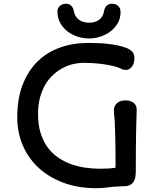

<svg xmlns="http://www.w3.org/2000/svg" viewBox="-20 -998 861 1028"><path d="M72.3 0ZM72.3 -369.1Q72.3 -469.2 101.1 -543.9Q129.9 -618.7 180.7 -668.5Q231.4 -718.3 300.8 -743.2Q370.1 -768.1 451.7 -768.1Q472.7 -768.1 499 -767.3Q525.4 -766.6 553 -763.7Q580.6 -760.7 607.4 -755.4Q634.3 -750 657.2 -741.2Q675.3 -734.4 687.5 -721.7Q699.7 -709 699.7 -685.1Q699.7 -657.2 685.8 -640.4Q671.9 -623.5 653.3 -623.5Q649.4 -623.5 643.1 -624.5Q636.7 -625.5 632.3 -627.9Q613.3 -638.2 586.2 -644.5Q559.1 -650.9 530.3 -654.8Q501.5 -658.7 474.1 -660.2Q446.8 -661.6 427.2 -661.6Q400.4 -661.6 372.1 -655Q343.8 -648.4 316.7 -634.3Q289.6 -620.1 265.4 -598.1Q241.2 -576.2 223.1 -545.9Q205.1 -515.6 194.3 -476.3Q183.6 -437 183.6 -388.2Q183.6 -331.1 197 -287.1Q210.4 -243.2 233.9 -210.7Q257.3 -178.2 289.1 -156Q320.8 -133.8 357.7 -120.1Q394.5 -106.4 434.6 -100.6Q474.6 -94.7 514.6 -94.7Q532.2 -94.7 554.4 -95.5Q576.7 -96.2 598.6 -100.1Q598.6 -147.9 598.4 -181.6Q598.1 -215.3 597.7 -241.7Q597.2 -268.1 596.4 -290Q595.7 -312 594.7 -336.9Q594.7 -354.5 592.3 -372.3Q589.8 -390.1 589.8 -410.6Q589.8 -418 593 -426.5Q596.2 -435.1 603.3 -442.6Q610.4 -450.2 622.1 -455.3Q633.8 -460.4 651.4 -460.4Q680.2 -460.4 696 -447Q711.9 -433.6 711.9 -410.6Q711.9 -400.9 711.4 -391.8Q710.9 -382.8 710.9 -372.6Q710.4 -356.9 709.7 -334.7Q709 -312.5 708.5 -278.1Q708 -243.7 707.5 -194.6Q707 -145.5 707 -77.1Q706.5 -49.3 699.7 -33.7Q692.9 -18.1 681.2 -10.5Q669.4 -2.9 654.1 -1.5Q638.7 0 622.1 0Q607.9 0 592.3 1.5Q576.7 2.9 560.5 4.9Q544.4 6.8 529.1 8.3Q513.7 9.8 500 9.8Q396 9.8 316.2 -21Q236.3 -51.8 182.1 -103.8Q127.9 -155.8 100.1 -224.4Q72.3 -293 72.3 -369.1ZM456.5 -792Q426.8 -792 396.5 -801.5Q366.2 -811 342 -829.3Q317.9 -847.7 302.7 -874.8Q287.6 -901.9 287.6 -936.5Q287.6 -947.3 291.7 -955.1Q295.9 -962.9 302.5 -968Q309.1 -973.1 317.1 -975.6Q325.2 -978 333 -978Q350.1 -978 361.3 -967.3Q372.6 -956.5 375.5 -938Q380.9 -908.2 402.8 -892.3Q424.8 -876.5 458 -876.5Q489.7 -876.5 511 -892.3Q532.2 -908.2 537.1 -938Q540 -957 551.3 -967.5Q562.5 -978 579.1 -978Q587.9 -978 596.2 -975.6Q604.5 -973.1 611.1 -967.5Q617.7 -961.9 621.6 -953.6Q625.5 -945.3 625.5 -933.6Q625.5 -899.4 609.9 -873Q594.2 -846.7 569.8 -828.6Q545.4 -810.5 515.4 -801.3Q485.4 -792 456.5 -792Z"/></svg>

Font: Autour One
Style: Regular
Weight: 400
Version: Version 1.007; ttfautohint (v0.92) -l 24 -r 24 -G 200 -x 7 -